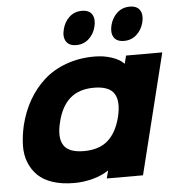

<svg xmlns="http://www.w3.org/2000/svg" viewBox="-59 -938 925 1003"><g transform="rotate(-5 403.5 -436.5)"><path d="M546.9 -313Q566.9 -394.5 540.8 -435.8Q514.6 -477.1 435.1 -477.1Q356 -477.1 309.1 -435.5Q262.2 -394 243.2 -313Q223.1 -233.4 249.3 -192.6Q275.4 -151.9 355 -151.9Q434.6 -151.9 480.7 -192.6Q526.9 -233.4 546.9 -313ZM807.1 -629.9 650.9 1H460.9L471.2 -39.1H469.2Q438 -17.1 389.6 -3.7Q341.3 9.8 290 9.8Q226.6 9.8 178.2 -5.9Q129.9 -21.5 100.3 -50.3Q70.8 -79.1 54.7 -119.1Q38.6 -159.2 39.6 -208Q40.5 -256.8 53.2 -313Q70.8 -384.8 104.5 -443.6Q138.2 -502.4 187.3 -546.4Q236.3 -590.3 304 -614.7Q371.6 -639.2 451.2 -639.2Q501 -639.2 543 -625Q585 -610.8 605 -588.9H606.9L617.2 -629.9ZM465.8 -794.9Q456.5 -756.3 429 -731.7Q401.4 -707 363.8 -707Q325.2 -707 310.1 -731.7Q294.9 -756.3 305.2 -794.9Q314.9 -834 341.8 -858.4Q368.7 -882.8 407.2 -882.8Q445.8 -882.8 460.7 -858.4Q475.6 -834 465.8 -794.9ZM716.8 -794.9Q706.5 -755.9 679.4 -731.4Q652.3 -707 613.8 -707Q575.2 -707 560.3 -731.4Q545.4 -755.9 555.2 -794.9Q565.4 -834 592.5 -858.4Q619.6 -882.8 658.2 -882.8Q696.8 -882.8 711.7 -858.4Q726.6 -834 716.8 -794.9Z"/></g></svg>

Font: Sinkin Sans 800 Black Italic
Style: Regular
Weight: 900
Italic angle: -112°
Designer: Keith Bates
Foundry: K-Type
Version: Sinkin Sans (version 1.0)  by Keith Bates   •   © 2014   www